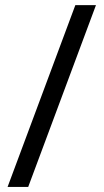

<svg xmlns="http://www.w3.org/2000/svg" viewBox="-20 -734 407 754"><path d="M356.9 -713.9 90.8 0H9.8L275.9 -713.9Z"/></svg>

Font: f04920746
Style: Regular
Weight: 400
Foundry: Ascender Corporation
Version: Version 1.10